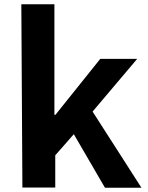

<svg xmlns="http://www.w3.org/2000/svg" viewBox="-20 -839 693 900"><path d="M85 40H239V-111L326 -210L472 41H643L414 -316L623 -563H450L240 -301H235V-819H80Z"/></svg>

Font: GenEiGothic-pro-Regular
Style: Bold
Weight: 700
Designer: Ryoko NISHIZUKA (kana & ideographs); Paul D. Hunt (Latin, Greek & Cyrillic); Wenlong ZHANG (bopomofo); Sandoll Communica
Foundry: Adobe Systems Incorporated; o_tamon
Version: Version 1.000.140830